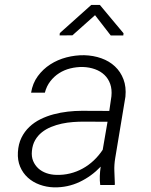

<svg xmlns="http://www.w3.org/2000/svg" viewBox="-20 -767 627 796"><path d="M492.2 -628.9 491.2 -620.1H439L374 -704.1L280.3 -620.6L227.1 -620.1L228 -629.9L358.4 -746.6H394ZM395.5 0Q393.1 -19 393.8 -37.8Q394.5 -56.6 397.5 -76.2Q359.4 -36.1 310.1 -12.7Q260.7 10.7 204.1 9.8Q172.4 8.8 144.3 -1.5Q116.2 -11.7 95.5 -30.5Q74.7 -49.3 63.5 -75.9Q52.2 -102.5 54.2 -136.2Q56.2 -169.9 68.8 -195.8Q81.5 -221.7 101.6 -240.7Q121.6 -259.8 147.7 -272.7Q173.8 -285.6 202.6 -293.2Q231.4 -300.8 261.2 -304.2Q291 -307.6 319.3 -307.6L433.1 -307.1L441.9 -367.7Q444.8 -396.5 437 -418.7Q429.2 -440.9 413.1 -456.3Q397 -471.7 374 -480Q351.1 -488.3 323.7 -489.3Q296.9 -489.7 271.5 -483.4Q246.1 -477.1 225.1 -463.6Q204.1 -450.2 188.5 -429.9Q172.9 -409.7 166 -382.8H108.9Q115.2 -421.9 136.7 -451.2Q158.2 -480.5 188.5 -500Q218.8 -519.5 255.4 -529.1Q292 -538.6 329.1 -538.1Q367.2 -537.1 400.1 -525.4Q433.1 -513.7 456.5 -491.7Q480 -469.7 491.9 -438.2Q503.9 -406.7 500 -366.2L457.5 -110.4Q453.1 -83.5 454.1 -58.1Q455.1 -32.7 456.1 -6.3L455.6 0ZM212.9 -42Q242.7 -41 270.5 -47.9Q298.3 -54.7 323 -68.4Q347.7 -82 368.7 -101.8Q389.6 -121.6 405.8 -146L425.8 -262.2L326.7 -262.7Q305.7 -262.7 282.5 -261Q259.3 -259.3 236.3 -254.4Q213.4 -249.5 191.9 -240.7Q170.4 -231.9 153.6 -218.5Q136.7 -205.1 125.7 -186Q114.7 -167 112.3 -141.1Q109.9 -117.7 117.4 -99.6Q125 -81.5 138.9 -68.8Q152.8 -56.2 172.1 -49.3Q191.4 -42.5 212.9 -42Z"/></svg>

Font: TypoPRO Roboto Mono
Style: Italic
Weight: 300
Designer: Google
Version: Version 2.000986; 2015; ttfautohint (v1.3)